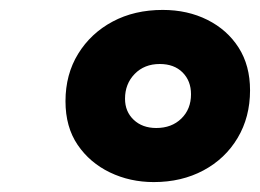

<svg xmlns="http://www.w3.org/2000/svg" viewBox="-20 -760 524 387"><path d="M290 -393Q242 -393 201.5 -412.5Q161 -432 136.5 -468Q112 -504 112 -556Q112 -610 137.5 -651.5Q163 -693 207 -716.5Q251 -740 308 -740Q358 -740 398 -720Q438 -700 461 -664Q484 -628 484 -578Q484 -524 459 -482Q434 -440 390 -416.5Q346 -393 290 -393ZM295 -502Q326 -502 345.5 -521Q365 -540 365 -570Q365 -597 348 -614Q331 -631 302 -631Q271 -631 251.5 -611Q232 -591 232 -561Q232 -535 249.5 -518.5Q267 -502 295 -502Z"/></svg>

Font: Mona Sans ExtraLight ExtraBold
Style: Italic
Weight: 800
Italic angle: -11.6951°
Version: Version 2.000